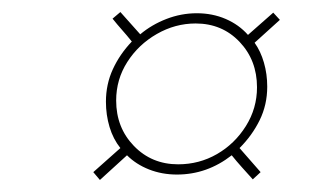

<svg xmlns="http://www.w3.org/2000/svg" viewBox="-20 -517 540 319"><path d="M403 -446Q413 -432 418.5 -413Q424 -394 424 -373Q424 -343 411.5 -317.5Q399 -292 378 -271L413 -231L400 -219Q391 -229 382 -239Q373 -249 365 -259Q324 -227 274 -227Q249 -227 227.5 -235.5Q206 -244 191 -259L146 -218L135 -231L180 -271Q168 -286 162 -306Q156 -326 156 -348Q156 -377 167.5 -402Q179 -427 199 -448Q191 -458 183 -467Q175 -476 167 -486L180 -497L213 -460Q232 -476 256.5 -485.5Q281 -495 307 -495Q333 -495 355 -485.5Q377 -476 392 -459L434 -496L445 -484ZM173 -350Q173 -305 202.5 -274.5Q232 -244 276 -244Q311 -244 340.5 -261Q370 -278 388.5 -307.5Q407 -337 407 -372Q407 -417 378 -447.5Q349 -478 305 -478Q271 -478 240.5 -460.5Q210 -443 191.5 -414Q173 -385 173 -350Z"/></svg>

Font: Josefin Sans Thin Thin
Style: Italic
Weight: 250
Italic angle: -7°
Version: Version 2.000